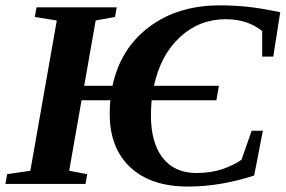

<svg xmlns="http://www.w3.org/2000/svg" viewBox="-28 -682 1059 712"><path d="M669.4 9.8Q531.7 9.8 455.3 -61.5Q378.9 -132.8 378.9 -259.3Q378.9 -289.1 381.3 -310.1H274.4L228.5 -48.8L295.4 -36.1L289.1 0H-7.8L-1.5 -36.1L84.5 -48.8L182.6 -606L101.1 -619.1L107.4 -654.8H404.8L398.4 -619.1L326.7 -606L284.2 -363.8H389.2Q418.5 -502 524.9 -582Q631.3 -662.1 787.6 -662.1Q836.9 -662.1 886.5 -657.2Q936 -652.3 1011.2 -636.7L985.4 -472.2H944.3V-566.9Q889.2 -610.8 809.6 -610.8Q710.9 -610.8 639.2 -544.2Q567.4 -477.5 543 -363.8H783.7L774.4 -310.1H534.2Q531.7 -275.9 531.7 -254.9Q531.7 -152.3 575.4 -96.4Q619.1 -40.5 700.7 -40.5Q755.4 -40.5 798.1 -55.4Q840.8 -70.3 867.7 -89.8L905.3 -197.3H946.8L914.6 -31.2Q789.1 9.8 669.4 9.8Z"/></svg>

Font: Liberation Serif
Style: Bold Italic
Weight: 700
Italic angle: -16.333°
Designer: Steve Matteson
Foundry: Ascender Corporation
Version: Version 2.1.5